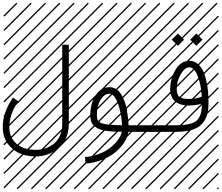

<svg xmlns="http://www.w3.org/2000/svg" viewBox="-29 -978 1643 1424"><path d="M432.6 -646H481.4V-59.1Q481.4 1 459.5 48.6Q437.5 96.2 401.6 124.5Q365.7 152.8 323.2 167.5Q280.8 182.1 236.3 182.1Q125.5 182.1 58.3 121.3Q-8.8 60.5 -8.8 -36.1Q-8.8 -143.6 66.9 -253.9L106.9 -226.6Q40 -129.9 40 -36.1Q40 39.6 91.6 86.4Q143.1 133.3 236.3 133.3Q273.4 133.3 307.6 121.8Q341.8 110.4 370.4 87.9Q398.9 65.4 415.8 27.3Q432.6 -10.7 432.6 -59.1ZM526.9 410.6 533.7 417.5 525.4 425.8 518.6 418.9ZM526.9 304.7 533.7 311.5 419.4 425.8 412.6 418.9ZM526.9 198.7 533.7 205.6 313.5 425.8 306.6 418.9ZM526.9 92.3 533.7 99.1 207.5 425.8 200.7 418.9ZM526.9 -13.2 533.7 -6.3 101.6 425.8 94.7 418.9ZM526.9 -119.1 533.7 -112.3 3.4 418 -3.4 411.1ZM526.9 -225.6 533.7 -218.8 3.4 311.5 -3.4 304.7ZM526.9 -331.5 533.7 -324.7 3.4 205.6 -3.4 198.7ZM526.9 -438 533.7 -431.2 3.4 99.1 -3.4 92.3ZM526.9 -543.5 533.7 -536.6 3.4 -6.3 -3.4 -13.2ZM526.9 -649.4 533.7 -642.6 3.4 -112.3 -3.4 -119.1ZM526.9 -755.9 533.7 -749 3.4 -218.8 -3.4 -225.6ZM526.9 -861.8 533.7 -855 3.4 -324.7 -3.4 -331.5ZM516.6 -958 523.4 -951.2 3.4 -431.2 -3.4 -438ZM411.1 -958 418 -951.2 3.4 -536.6 -3.4 -543.5ZM305.2 -958 312 -951.2 3.4 -642.6 -3.4 -649.4ZM198.7 -958 205.6 -951.2 3.4 -749 -3.4 -755.9ZM92.3 -958 99.1 -951.2 3.4 -855 -3.4 -861.8Z M876 -49.3Q871.6 -142.1 845 -212.4Q818.4 -282.7 782.2 -282.7Q745.1 -282.7 717.3 -237.8Q689.5 -192.9 689.5 -122.6Q689.5 -104 694.3 -92.3Q699.2 -80.6 710.2 -71.8Q721.2 -63 743.7 -58.6Q766.1 -54.2 796.6 -52Q827.1 -49.8 876 -49.3ZM1060.5 -48.8V0H923.8Q918 40 891.6 80.1Q865.2 120.1 824.5 152.8Q783.7 185.5 726.1 208Q668.5 230.5 605.5 235.4L601.6 186.5Q656.2 182.6 705.8 163.3Q755.4 144 789.6 116.9Q823.7 89.8 846.2 59.1Q868.7 28.3 874.5 -0.5Q834.5 -1 806.9 -2.7Q779.3 -4.4 750.5 -9Q721.7 -13.7 703.4 -22Q685.1 -30.3 669.7 -43.5Q654.3 -56.6 647.5 -76.4Q640.6 -96.2 640.6 -122.6Q640.6 -175.8 656 -222.4Q671.4 -269 704.3 -300.3Q737.3 -331.5 782.2 -331.5Q809.1 -331.5 831.3 -318.1Q853.5 -304.7 868.2 -281Q882.8 -257.3 893.8 -229.5Q904.8 -201.7 910.9 -168.2Q917 -134.8 920.2 -106.4Q923.3 -78.1 924.8 -48.8ZM1057.1 410.6 1064 417.5 1055.7 425.8 1048.8 418.9ZM1057.1 304.7 1064 311.5 949.7 425.8 942.9 418.9ZM1057.1 198.7 1064 205.6 843.8 425.8 836.9 418.9ZM1057.1 92.3 1064 99.1 737.8 425.8 731 418.9ZM1057.1 -13.2 1064 -6.3 631.8 425.8 625 418.9ZM1057.1 -119.1 1064 -112.3 533.7 418 526.9 411.1ZM1057.1 -225.6 1064 -218.8 533.7 311.5 526.9 304.7ZM1057.1 -331.5 1064 -324.7 533.7 205.6 526.9 198.7ZM1057.1 -438 1064 -431.2 533.7 99.1 526.9 92.3ZM1057.1 -543.5 1064 -536.6 533.7 -6.3 526.9 -13.2ZM1057.1 -649.4 1064 -642.6 533.7 -112.3 526.9 -119.1ZM1057.1 -755.9 1064 -749 533.7 -218.8 526.9 -225.6ZM1057.1 -861.8 1064 -855 533.7 -324.7 526.9 -331.5ZM1046.9 -958 1053.7 -951.2 533.7 -431.2 526.9 -438ZM941.4 -958 948.2 -951.2 533.7 -536.6 526.9 -543.5ZM835.4 -958 842.3 -951.2 533.7 -642.6 526.9 -649.4ZM729 -958 735.8 -951.2 533.7 -749 526.9 -755.9ZM622.6 -958 629.4 -951.2 533.7 -855 526.9 -861.8Z M1060.5 -48.8H1276.9Q1324.7 -48.8 1357.7 -54.7Q1390.6 -60.5 1412.4 -72Q1434.1 -83.5 1446.3 -103.8Q1458.5 -124 1463.4 -148.7Q1468.3 -173.3 1468.8 -210Q1424.8 -195.3 1370.1 -195.3Q1350.6 -195.3 1333 -198.2Q1315.4 -201.2 1296.6 -209.2Q1277.8 -217.3 1264.2 -230.5Q1250.5 -243.7 1241.7 -266.1Q1232.9 -288.6 1232.9 -317.9Q1232.9 -342.8 1238.3 -370.4Q1243.7 -397.9 1255.1 -426Q1266.6 -454.1 1283 -476.6Q1299.3 -499 1323 -513.2Q1346.7 -527.3 1374.5 -527.3Q1408.7 -527.3 1435.1 -506.3Q1461.4 -485.4 1476.6 -453.6Q1491.7 -421.9 1501.5 -378.2Q1511.2 -334.5 1514.4 -295.4Q1517.6 -256.3 1517.6 -214.8Q1517.6 -160.2 1505.1 -121.1Q1492.7 -82 1464.6 -54.4Q1436.5 -26.9 1389.9 -13.4Q1343.3 0 1276.9 0H1060.5Q1050.3 0 1043.2 -7.1Q1036.1 -14.2 1036.1 -24.4Q1036.1 -34.7 1043.2 -41.7Q1050.3 -48.8 1060.5 -48.8ZM1467.3 -261.2Q1461.9 -355 1436.3 -416.7Q1410.6 -478.5 1374.5 -478.5Q1340.8 -478.5 1311.3 -426.8Q1281.7 -375 1281.7 -317.9Q1281.7 -272.9 1303.7 -258.5Q1325.7 -244.1 1370.1 -244.1Q1425.8 -244.1 1467.3 -261.2ZM1587.4 410.6 1594.2 417.5 1585.9 425.8 1579.1 418.9ZM1587.4 304.7 1594.2 311.5 1480 425.8 1473.1 418.9ZM1587.4 198.7 1594.2 205.6 1374 425.8 1367.2 418.9ZM1587.4 92.3 1594.2 99.1 1268.1 425.8 1261.2 418.9ZM1587.4 -13.2 1594.2 -6.3 1162.1 425.8 1155.3 418.9ZM1587.4 -119.1 1594.2 -112.3 1064 418 1057.1 411.1ZM1587.4 -225.6 1594.2 -218.8 1064 311.5 1057.1 304.7ZM1587.4 -331.5 1594.2 -324.7 1064 205.6 1057.1 198.7ZM1587.4 -438 1594.2 -431.2 1064 99.1 1057.1 92.3ZM1587.4 -543.5 1594.2 -536.6 1064 -6.3 1057.1 -13.2ZM1587.4 -649.4 1594.2 -642.6 1064 -112.3 1057.1 -119.1ZM1587.4 -755.9 1594.2 -749 1064 -218.8 1057.1 -225.6ZM1587.4 -861.8 1594.2 -855 1064 -324.7 1057.1 -331.5ZM1577.1 -958 1584 -951.2 1064 -431.2 1057.1 -438ZM1471.7 -958 1478.5 -951.2 1064 -536.6 1057.1 -543.5ZM1365.7 -958 1372.6 -951.2 1064 -642.6 1057.1 -649.4ZM1259.3 -958 1266.1 -951.2 1064 -749 1057.1 -755.9ZM1152.8 -958 1159.7 -951.2 1064 -855 1057.1 -861.8ZM1381.3 -683.6 1427.2 -729.5 1473.1 -683.6 1427.2 -638.2ZM1244.6 -683.6 1290.5 -729.5 1336.4 -683.6 1290.5 -638.2Z"/></svg>

Font: AzarMehrMSRS2
Style: Regular
Weight: 1
Designer: Amin Abedi
Version: Version 1.00